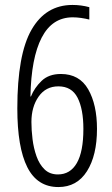

<svg xmlns="http://www.w3.org/2000/svg" viewBox="-20 -811 454 776"><path d="M216 -55Q131 -55 90.5 -135Q50 -215 50 -373Q50 -591 107.5 -691Q165 -791 273 -791Q308 -791 341 -782V-732Q325 -736 307.5 -738.5Q290 -741 274 -741Q191 -741 148.5 -659Q106 -577 103 -421H105Q119 -456 148 -484Q177 -512 226 -512Q301 -512 336.5 -450Q372 -388 372 -290Q372 -183 331.5 -119Q291 -55 216 -55ZM214 -106Q264 -106 290.5 -152Q317 -198 317 -290Q317 -370 293.5 -416Q270 -462 216 -462Q165 -462 136 -420.5Q107 -379 107 -318Q107 -285 111.5 -248.5Q116 -212 127.5 -179.5Q139 -147 160 -126.5Q181 -106 214 -106Z"/></svg>

Font: Noto Sans Malayalam UI ExtraCondensed Light
Style: Regular
Weight: 300
Width: 2
Designer: Jelle Bosma - Monotype Design Team
Foundry: Monotype Imaging Inc.
Version: Version 2.104; ttfautohint (v1.8.4.7-5d5b)